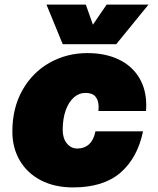

<svg xmlns="http://www.w3.org/2000/svg" viewBox="-20 -807 690 839"><path d="M34 -232Q34 -335 78 -413Q122 -491 197 -533Q272 -575 362 -575Q440 -575 498 -547.5Q556 -520 587.5 -468.5Q619 -417 619 -348Q619 -331 618 -322H410Q411 -328 411 -339Q411 -369 397 -385Q383 -401 354 -401Q325 -401 302.5 -381Q280 -361 267 -324.5Q254 -288 254 -239Q254 -203 272 -180.5Q290 -158 318 -158Q349 -158 369.5 -177Q390 -196 397 -233H605Q581 -117 506.5 -52.5Q432 12 299 12Q219 12 159 -19Q99 -50 66.5 -105.5Q34 -161 34 -232ZM355 -787 386 -699 446 -787H629L488 -614H254L183 -787Z"/></svg>

Font: Azeret Mono Black
Style: Italic
Weight: 900
Italic angle: -12°
Designer: Martin Vácha
Foundry: Displaay
Version: Version 1.000; Glyphs 3.0.3, build 3074